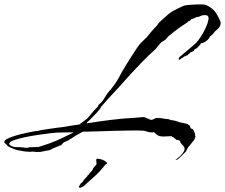

<svg xmlns="http://www.w3.org/2000/svg" viewBox="-150 -603 1030 879"><path d="M653 129 662 122Q670 116 678 108Q686 100 690 93Q695 85 695 79Q695 70 688.5 64Q682 58 677 51Q676 49 675 46Q674 43 672 40L654 36L656 33H655Q650 33 646 27.5Q642 22 637 25Q637 22 639 21Q629 20 619 21Q609 22 599 22Q595 22 590 21.5Q585 21 580 20Q573 18 566.5 12Q560 6 555 2Q552 3 549 3Q546 3 544 3Q531 3 521.5 -1Q512 -5 501 -5Q480 -6 445 -5.5Q410 -5 369.5 -4Q329 -3 292 -1.5Q255 0 229 0L211 10Q190 21 179 29.5Q168 38 146 47Q141 48 135.5 55.5Q130 63 125 63Q102 72 94 76Q86 80 82.5 82Q79 84 70 85.5Q61 87 37 92Q33 93 29 92.5Q25 92 20 93L-1 91H-4Q-6 92 -14 92Q-23 92 -35 90.5Q-47 89 -51 88L-60 86Q-63 86 -65.5 85.5Q-68 85 -71 84Q-79 82 -86 79.5Q-93 77 -101 73L-113 67Q-114 65 -117.5 62Q-121 59 -124 55Q-130 53 -130 47V46Q-130 39 -115 31.5Q-100 24 -77.5 17.5Q-55 11 -32.5 6Q-10 1 5 -1.5Q20 -4 21 -3Q26 -5 42.5 -8Q59 -11 78.5 -13.5Q98 -16 114.5 -18.5Q131 -21 135 -21Q152 -24 174 -27.5Q196 -31 213 -33Q221 -39 231 -46.5Q241 -54 250 -61Q260 -72 269 -83.5Q278 -95 290 -107L298 -115V-116Q298 -119 304 -125.5Q310 -132 312 -133Q321 -141 330 -157Q339 -173 348 -183Q380 -220 395.5 -250Q411 -280 427 -305L430 -310Q434 -317 444 -332.5Q454 -348 464 -363.5Q474 -379 478 -385Q490 -402 496.5 -408Q503 -414 518 -429Q521 -431 528.5 -440.5Q536 -450 544 -459.5Q552 -469 554 -471Q569 -485 574 -493.5Q579 -502 595 -515Q605 -523 612.5 -530.5Q620 -538 630 -545Q644 -554 658 -561Q672 -568 687 -575Q696 -579 713.5 -580.5Q731 -582 748.5 -582.5Q766 -583 774 -583Q785 -583 794 -579.5Q803 -576 813 -569Q830 -558 840.5 -541Q851 -524 858 -507Q860 -504 860 -501Q860 -498 860 -496Q860 -487 855 -479.5Q850 -472 843 -467Q834 -460 828 -451.5Q822 -443 811 -436Q808 -426 794.5 -415.5Q781 -405 769 -405L770 -403Q765 -398 758.5 -390Q752 -382 745 -379L741 -377Q740 -377 739 -374.5Q738 -372 738 -371V-370Q734 -369 730.5 -366.5Q727 -364 722 -364Q720 -358 716 -358Q715 -356 712.5 -354.5Q710 -353 711 -350H710L706 -351Q705 -347 701 -346.5Q697 -346 693 -344Q692 -343 688 -340Q684 -337 683 -337H682Q676 -330 671 -330Q668 -330 668 -333Q668 -337 672 -342Q690 -358 710.5 -374.5Q731 -391 748 -407Q757 -416 769 -434.5Q781 -453 791 -474Q801 -495 804 -511Q805 -514 805 -520Q805 -534 788 -534Q776 -534 768 -529.5Q760 -525 750 -525L733 -517Q726 -517 722.5 -511.5Q719 -506 711 -505Q710 -501 695 -492Q680 -483 675 -479Q661 -469 647 -458Q633 -447 620 -436L609 -423Q604 -419 598.5 -415.5Q593 -412 588 -409Q587 -408 581 -401Q575 -394 569 -387Q563 -380 563 -379Q534 -354 495 -313.5Q456 -273 424 -237Q397 -206 368.5 -176Q340 -146 313 -114Q306 -100 290.5 -84.5Q275 -69 259 -52Q251 -46 245 -38Q301 -47 356.5 -54Q412 -61 470 -64Q475 -64 486.5 -65.5Q498 -67 506 -67Q513 -67 515 -65L541 -54H542Q548 -54 555 -58.5Q562 -63 569 -63Q578 -63 587.5 -62Q597 -61 606 -59Q612 -58 619.5 -57.5Q627 -57 631 -53Q637 -54 652 -50Q667 -46 669 -44L706 -36Q709 -35 711.5 -32.5Q714 -30 718 -29L723 -16L725 -14Q733 -15 738 -3.5Q743 8 743 13V19H744Q746 20 744.5 23Q743 26 743 28Q743 32 735.5 42Q728 52 719.5 61.5Q711 71 708 77L701 91Q694 97 681.5 110Q669 123 661 128ZM-28 74 -8 70 -6 72Q-2 70 8 70.5Q18 71 19 69Q20 70 21 70Q22 70 22 71Q56 61 80.5 52Q105 43 129 31.5Q153 20 184 5L188 3Q186 3 161.5 3Q137 3 111 4Q104 4 80 7Q56 10 24.5 14.5Q-7 19 -37.5 25.5Q-68 32 -88 39.5Q-108 47 -108 55Q-108 59 -100 64Q-88 71 -74.5 70.5Q-61 70 -45 72ZM225 254Q215 258 213 255.5Q211 253 211 253Q211 252 211 252L216 243Q218 238 223.5 234Q229 230 231 226Q231 226 231 225Q231 224 232 224Q234 220 243 211Q252 202 252 198Q256 198 256 198Q257 192 261.5 188.5Q266 185 269 181Q273 177 274.5 172.5Q276 168 279 164Q281 161 284 158.5Q287 156 290 152Q292 150 292 145Q292 140 291 135Q290 130 291 126Q292 124 296 123.5Q300 123 300 124Q300 124 309 125.5Q318 127 329 133Q331 135 336 138.5Q341 142 339 147Q335 149 334 149L324 161Q308 181 290 198Q272 215 252 232Q245 238 239 244Q233 250 225 254Z"/></svg>

Font: Cherish
Style: Regular
Weight: 400
Designer: Robert E. Leuschke
Foundry: Robert E. Leuschke
Version: Version 1.005